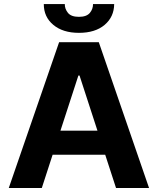

<svg xmlns="http://www.w3.org/2000/svg" viewBox="-20 -938 788 958"><path d="M23.8 0 274.9 -727.3H473L723.7 0H558.9L505 -165.8H242.5L188.6 0ZM198.5 -917.6H303.3Q302.9 -893.8 319.2 -873.6Q335.2 -854 373.9 -854Q411.9 -854 428.3 -873.6Q444.2 -892.8 444.2 -917.6H549.7Q549 -853.7 502.1 -813.9Q454.9 -774.1 373.9 -774.1Q293.7 -774.1 246.1 -813.9Q198.5 -853.3 198.5 -917.6ZM466.3 -285.9 376.8 -561.1H371.1L281.6 -285.9Z"/></svg>

Font: Inter P
Style: Bold
Weight: 700
Designer: Rasmus Andersson
Foundry: rsms
Version: Version 3.018;git-588b23468